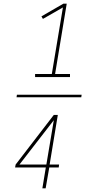

<svg xmlns="http://www.w3.org/2000/svg" viewBox="-20 -868 540 1056"><path d="M173 -444V-461H265L326 -827L216 -764L208 -778L329 -848H347L283 -461H365V-444ZM71 -333 73 -347H429L427 -333ZM213 168 232 53H63L66 37L276 -236H298L253 37H305L303 53H251L231 168ZM87 37H235L276 -207Z"/></svg>

Font: Iosevka SS04 Thin
Style: Italic
Weight: 100
Italic angle: -9°
Monospace: yes
Designer: Belleve Invis
Foundry: Belleve Invis
Version: Version 19.0.0; ttfautohint (v1.8.4)